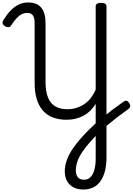

<svg xmlns="http://www.w3.org/2000/svg" viewBox="-21 -1022 1074 1547"><path d="M650 505Q604 505 570.5 487Q537 469 519 436.5Q501 404 501 359Q501 312 518.5 265Q536 218 569 170.5Q602 123 645.5 75.5Q689 28 739 -18Q771 -47 809.5 -78.5Q848 -110 890 -141.5Q932 -173 974 -202Q989 -213 1000 -210Q1011 -207 1021 -190Q1030 -176 1028 -164.5Q1026 -153 1014 -144Q965 -109 919.5 -74Q874 -39 836 -7Q798 25 770 53Q731 92 698.5 129.5Q666 167 641 204Q616 241 603 278Q590 315 590 351Q590 387 606.5 406.5Q623 426 657 426Q687 426 707.5 406Q728 386 739 347.5Q750 309 750 254V-185Q731 -154 706.5 -130Q682 -106 652.5 -90Q623 -74 588 -65.5Q553 -57 515 -57Q455 -57 407 -75Q359 -93 326 -129.5Q293 -166 275.5 -222Q258 -278 258 -354V-836Q258 -878 244 -898Q230 -918 199 -918Q176 -918 155 -908Q134 -898 113.5 -876Q93 -854 71 -820Q62 -805 48 -803Q34 -801 18 -812Q1 -823 -0.5 -835.5Q-2 -848 8 -863Q34 -905 63.5 -936Q93 -967 128 -984.5Q163 -1002 206 -1002Q278 -1002 312 -959.5Q346 -917 346 -836V-362Q346 -285 366 -236Q386 -187 425.5 -164.5Q465 -142 521 -142Q561 -142 595.5 -153Q630 -164 659.5 -184Q689 -204 711.5 -233.5Q734 -263 750 -300V-971Q750 -985 761 -992Q772 -999 794 -999Q815 -999 826 -992Q837 -985 837 -971V245Q837 308 824.5 356.5Q812 405 788.5 438Q765 471 730 488Q695 505 650 505Z"/></svg>

Font: Playwrite PL
Style: Regular
Weight: 400
Designer: Veronika Burian, José Scaglione
Foundry: TypeTogether
Version: Version 1.002